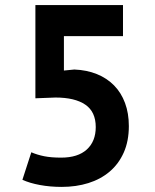

<svg xmlns="http://www.w3.org/2000/svg" viewBox="-20 -720 607 754"><path d="M220 -101Q286 -101 321 -133Q356 -165 356 -221Q356 -281 315 -309Q274 -337 198 -337L119 -334V-700H463V-578H231V-443L272 -447Q321 -445 360.5 -429Q400 -413 428 -384.5Q456 -356 471 -315.5Q486 -275 486 -225Q486 -166 466 -121Q446 -76 410.5 -46Q375 -16 327 -1Q279 14 222 14Q177 14 136.5 6.5Q96 -1 68 -14L103 -122Q126 -112 153.5 -106.5Q181 -101 220 -101Z"/></svg>

Font: PTSans
Style: Bold
Weight: 700
Designer: A.Korolkova, O.Umpeleva, V.Yefimov
Foundry: ParaType Ltd
Version: Version 2.003W OFL